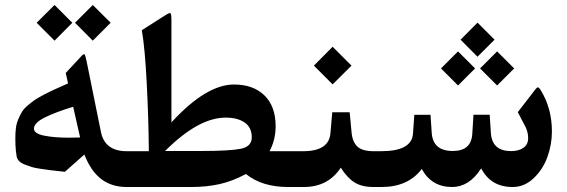

<svg xmlns="http://www.w3.org/2000/svg" viewBox="-20 -750 2274 770"><path d="M352.1 -730 423.8 -658.7 352.1 -586.9 280.8 -658.7ZM198.7 -730 270 -658.7 198.7 -586.9 127 -658.7ZM255.4 -197.8Q271 -197.8 301.3 -198.7L273.4 -321.8Q202.6 -300.3 159.4 -278.8Q116.2 -257.3 116.2 -233.9Q116.2 -214.4 156.7 -206.1Q197.3 -197.8 255.4 -197.8ZM498.5 0H488.8Q426.8 0 385 -32.7Q343.3 -65.4 318.4 -130.4L240.2 -61Q235.8 -61.5 226.6 -62.5Q197.8 -65.4 183.1 -67.4Q168.5 -69.3 144.3 -72.8Q120.1 -76.2 106.9 -80.3Q93.8 -84.5 78.9 -90.3Q64 -96.2 56.4 -104.2Q48.8 -112.3 46.9 -122.1Q44.9 -132.3 43.7 -144.8Q42.5 -157.2 42 -168.7Q41.5 -180.2 41.5 -194.8Q41.5 -218.3 43.9 -237.1Q46.4 -255.9 53.5 -272.2Q60.5 -288.6 67.9 -301Q75.2 -313.5 90.3 -326.4Q105.5 -339.4 118.4 -348.4Q131.3 -357.4 155.8 -370.1Q180.2 -382.8 199.5 -391.6Q218.8 -400.4 252.9 -415.5L243.7 -457.5L296.9 -514.6Q298.8 -516.6 301.8 -520Q314.5 -534.7 318.4 -532.5Q322.3 -530.3 327.6 -502.9L384.8 -220.7Q400.4 -143.6 488.8 -143.6H498.5Q510.7 -143.6 510.7 -96.2V-60.5Q510.7 0 498.5 0Z M493.7 0Q466.8 0 466.8 -70.3V-86.4Q466.8 -143.6 493.7 -143.6H576.7Q576.7 -143.6 576.7 -159.7Q575.7 -273.4 568.6 -414.3Q561.5 -555.2 548.8 -628.9L639.2 -686.5Q659.7 -699.7 663.6 -697.3Q667.5 -694.8 667.5 -667.5V-259.3Q807.1 -411.1 918.5 -411.1Q995.6 -411.1 1040.5 -367.4Q1085.4 -323.7 1085.4 -243.7Q1085.4 -189.5 1061 -143.6H1155.8Q1168 -143.6 1168 -96.2V-60.5Q1168 0 1155.8 0H1135.7Q1030.8 0 966.3 -52.2Q911.6 -22.9 859.9 -11.5Q808.1 0 745.1 0ZM989.7 -199.2Q989.7 -238.8 961.4 -258.5Q933.1 -278.3 884.8 -278.3Q775.9 -278.3 642.1 -144.5H788.6Q900.9 -144.5 945.3 -153.3Q989.7 -162.1 989.7 -199.2Z M1147.5 0Q1120.6 0 1120.6 -70.3V-86.4Q1120.6 -143.6 1147.5 -143.6H1195.8Q1299.3 -143.6 1305.2 -215.8L1312.5 -299.8H1382.3L1390.1 -217.3Q1394 -179.2 1414.1 -161.4Q1434.1 -143.6 1478.5 -143.6H1488.3Q1500.5 -143.6 1500.5 -96.2V-60.5Q1500.5 0 1488.3 0H1478Q1431.2 0 1401.9 -18.3Q1372.6 -36.6 1346.7 -77.6Q1295.9 0 1198.2 0ZM1314 -562.5 1389.6 -486.8 1314 -411.6 1238.8 -486.8Z M1895 -659.2 1963.4 -590.8 1895 -522.5 1827.1 -590.8ZM1973.6 -543.9 2042 -475.6 1973.6 -407.2 1905.3 -475.6ZM1816.9 -543.9 1885.3 -475.6 1816.9 -407.2 1748.5 -475.6ZM2029.8 -144Q2060.1 -144 2079.1 -157.2Q2098.1 -170.4 2098.1 -195.8Q2098.1 -208.5 2095.2 -219.7Q2092.3 -231 2088.9 -238.3Q2085.4 -245.6 2074.7 -265.4Q2064 -285.2 2056.6 -300.3L2123 -386.2Q2129.9 -395.5 2133.3 -398.2Q2136.7 -400.9 2140.4 -398.4Q2144 -396 2149.9 -386.2Q2193.4 -314 2193.4 -222.7Q2193.4 -170.4 2175.3 -120.4Q2157.2 -70.3 2120.1 -35.2Q2083 0 2035.6 0Q1948.7 0 1909.7 -74.7Q1861.8 0 1793 0Q1710.9 0 1671.4 -72.3Q1616.7 0 1509.8 0H1483.4Q1456.5 0 1456.5 -70.3V-86.4Q1456.5 -143.6 1483.4 -143.6H1508.3Q1631.3 -143.6 1636.2 -213.9L1641.6 -289.6H1706.5L1711.4 -217.3Q1716.3 -144.5 1795.9 -144.5Q1869.6 -144.5 1874 -212.4L1878.9 -290H1943.8L1948.7 -215.3Q1954.1 -144 2029.8 -144Z"/></svg>

Font: Sahel SemiBold WOL
Style: SemiBold-WOL
Weight: 600
Foundry: Saber Rastikerdar (saber.rastikerdar@gmail.com)
Version: Version 3.4.0